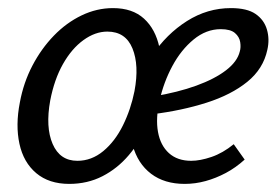

<svg xmlns="http://www.w3.org/2000/svg" viewBox="-20 -445 688 474"><path d="M151 9Q101 9 69.5 -17.5Q38 -44 28 -90Q18 -136 29 -192Q38 -241 60 -283Q82 -325 113 -357Q144 -389 181.5 -407Q219 -425 259 -425Q307 -425 335.5 -399Q364 -373 373.5 -328Q383 -283 372 -225Q364 -179 345 -137Q326 -95 298 -62Q270 -29 233 -10Q196 9 151 9ZM171 -48Q206 -48 235 -72Q264 -96 283.5 -135.5Q303 -175 312 -220Q324 -284 307 -325.5Q290 -367 245 -367Q215 -367 186 -346Q157 -325 135.5 -287Q114 -249 104 -197Q92 -131 110 -89.5Q128 -48 171 -48ZM436 9Q386 9 353 -16Q320 -41 307.5 -86.5Q295 -132 307 -192Q320 -255 355.5 -308Q391 -361 441.5 -393Q492 -425 550 -425Q590 -425 611 -410.5Q632 -396 639 -372Q646 -348 640 -322Q630 -275 590.5 -243Q551 -211 490 -191.5Q429 -172 356 -163L359 -207Q419 -217 464.5 -233.5Q510 -250 538 -271.5Q566 -293 572 -318Q575 -328 573 -341Q571 -354 560 -363.5Q549 -373 525 -373Q489 -373 458 -347.5Q427 -322 405.5 -282Q384 -242 374 -197Q364 -153 370 -119.5Q376 -86 397 -67Q418 -48 452 -48Q474 -48 502 -57.5Q530 -67 557 -89L584 -51Q562 -31 537.5 -18Q513 -5 487.5 2Q462 9 436 9Z"/></svg>

Font: Ysabeau Infant Medium
Style: Italic
Weight: 500
Italic angle: -12°
Designer: Christian Thalmann (Catharsis Fonts)
Version: Version 2.001;gftools[0.9.30]; featfreeze: ss01,ss02,lnum